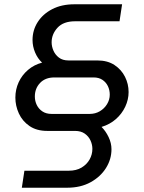

<svg xmlns="http://www.w3.org/2000/svg" viewBox="-20 -720 672 897"><path d="M82 157 94 77.6H300.8Q336.6 77.6 361.1 62.9Q385.6 48.2 398.6 25Q411.6 1.8 411.6 -24.6Q411.6 -44.4 402.8 -63.7Q394 -83 376 -95.7Q358 -108.4 330.4 -108.4H200.6Q151.2 -108.4 117.9 -131.2Q84.6 -154 68.2 -189.8Q51.8 -225.6 51.8 -264Q51.8 -302.2 67.2 -335.7Q82.6 -369.2 110.9 -393.4Q139.2 -417.6 176.6 -427.4Q155.8 -446.6 143.9 -475Q132 -503.4 132 -533.2Q132 -579 156.1 -616.8Q180.2 -654.6 224 -677.3Q267.8 -700 327.8 -700H550.4L538.4 -620.6H331Q276.2 -620.6 248.7 -590.5Q221.2 -560.4 221.2 -522.4Q221.2 -503.2 229.5 -483.8Q237.8 -464.4 255.1 -451Q272.4 -437.6 299.8 -437.6H434.8Q482.6 -437.6 514.9 -416.2Q547.2 -394.8 564 -361.2Q580.8 -327.6 580.8 -290Q580.8 -254.8 565.2 -221.6Q549.6 -188.4 521.5 -163.6Q493.4 -138.8 454.4 -127Q473.8 -107.8 487.3 -79.7Q500.8 -51.6 500.8 -22.6Q500.8 24 475.2 64.9Q449.6 105.8 403.2 131.4Q356.8 157 293.8 157ZM220.8 -187.8H399.2Q425.2 -187.8 446.3 -200.2Q467.4 -212.6 480.1 -233.4Q492.8 -254.2 492.8 -277.8Q492.8 -299.6 484 -317.7Q475.2 -335.8 458.5 -347Q441.8 -358.2 417 -358.2H233.8Q191.8 -358.2 167.3 -332.6Q142.8 -307 142.8 -269Q142.8 -248.2 151.7 -229.7Q160.6 -211.2 178.1 -199.5Q195.6 -187.8 220.8 -187.8Z"/></svg>

Font: MuseoModerno Thin
Style: Italic
Weight: 100
Italic angle: -9°
Designer: Pablo Cosgaya, Héctor Gatti, Marcela Romero, and the Authors of The MuseoModerno Project.
Foundry: Omnibus-Type Team
Version: Version 1.003